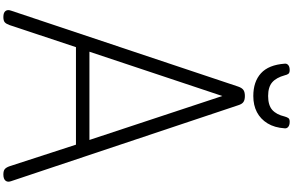

<svg xmlns="http://www.w3.org/2000/svg" viewBox="-320 -1406 1740 1140"><g transform="rotate(90 550.0 -836.0)"><path d="M81 14Q55 14 45.5 1.5Q36 -11 43 -31L494 -1380Q502 -1403 514.5 -1411.5Q527 -1420 550 -1420Q573 -1420 585.5 -1411.5Q598 -1403 605 -1380L1056 -31Q1063 -11 1052.5 1.5Q1042 14 1016 14Q994 14 984 5.5Q974 -3 967 -23L839 -417H260L129 -23Q122 -3 112.5 5.5Q103 14 81 14ZM287 -497H811L550 -1286ZM550 -1470Q465 -1470 415 -1515.5Q365 -1561 358 -1657Q357 -1670 367 -1678Q377 -1686 396 -1686Q412 -1686 418 -1678.5Q424 -1671 427 -1657Q441 -1606 469 -1582Q497 -1558 550 -1558Q604 -1558 632 -1582Q660 -1606 672 -1657Q676 -1671 681.5 -1678.5Q687 -1686 703 -1686Q722 -1686 732.5 -1678Q743 -1670 742 -1657Q738 -1596 712.5 -1554.5Q687 -1513 646 -1491.5Q605 -1470 550 -1470Z"/></g></svg>

Font: Playwrite BE WAL
Style: Regular
Weight: 400
Designer: Veronika Burian, José Scaglione
Foundry: TypeTogether
Version: Version 1.002